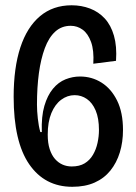

<svg xmlns="http://www.w3.org/2000/svg" viewBox="-20 -694 515 727"><path d="M253.7 13.3Q149.3 13.3 90.5 -72.2Q31.7 -157.7 31.7 -327.3Q31.7 -437 57 -514.2Q82.3 -591.3 131.5 -632.7Q180.7 -674 251.3 -674Q288.3 -674 320.8 -661.7Q353.3 -649.3 376.7 -624Q400 -598.7 411.5 -558.8Q423 -519 419.3 -463.7L333.3 -452.7Q336.3 -503.3 324.8 -535Q313.3 -566.7 293 -581.5Q272.7 -596.3 247.7 -596.3Q213.3 -596.3 189 -574.2Q164.7 -552 149.7 -511.5Q134.7 -471 127.3 -417.2Q120 -363.3 120 -297.7Q120 -274 123.2 -245.2Q126.3 -216.3 132.7 -194H138.3Q136.3 -253 148 -293Q159.7 -333 180.5 -358Q201.3 -383 228.2 -393.7Q255 -404.3 283 -404.3Q327.7 -404.3 364.5 -381.2Q401.3 -358 423.5 -313Q445.7 -268 445.7 -201.7Q445.7 -156 433.7 -116.8Q421.7 -77.7 398 -48.2Q374.3 -18.7 338.3 -2.7Q302.3 13.3 253.7 13.3ZM251.7 -63.7Q281 -63.7 300.5 -75.5Q320 -87.3 332 -107.8Q344 -128.3 349.3 -153Q354.7 -177.7 354.7 -201.7Q354.7 -246.3 342.2 -275.7Q329.7 -305 308.8 -319.3Q288 -333.7 262.7 -333.7Q235 -333.7 211.7 -316.3Q188.3 -299 174.5 -265.7Q160.7 -232.3 160.7 -184Q160.7 -152 168.2 -129.2Q175.7 -106.3 188.3 -92Q201 -77.7 217 -70.7Q233 -63.7 251.7 -63.7Z"/></svg>

Font: Bricolage Grotesque 96pt ExtraBold SemiCondensed
Style: Regular
Weight: 800
Width: 4
Version: Version 1.001;gftools[0.9.33.dev8+g029e19f]